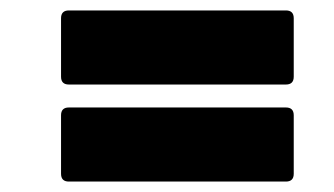

<svg xmlns="http://www.w3.org/2000/svg" viewBox="-20 -486 640 368"><path d="M112 -324Q97 -324 97 -339V-451Q97 -466 112 -466H528Q543 -466 543 -451V-339Q543 -324 528 -324ZM112 -138Q97 -138 97 -153V-265Q97 -280 112 -280H528Q543 -280 543 -265V-153Q543 -138 528 -138Z"/></svg>

Font: Sofia Sans ExtraBlack
Style: Italic
Weight: 1000
Italic angle: -9°
Designer: Botio Nikoltchev, Ani Petrova
Foundry: lettersoup
Version: Version 4.100; ttfautohint (v1.8.4.7-5d5b)